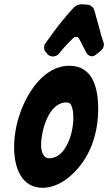

<svg xmlns="http://www.w3.org/2000/svg" viewBox="-20 -886 513 911"><path d="M263 -636C275 -651 288 -665 303 -681L326 -704C331 -709 336 -711 341 -711C348 -711 353 -707 357 -699L388 -639C395 -626 404 -619 415 -619C423 -619 430 -622 437 -628L456 -643C467 -652 473 -663 473 -674C473 -679 472 -683 470 -688L461 -716C459 -722 457 -728 456 -735L428 -836C424 -852 409 -863 392 -864C387 -864 384 -864 382 -865H374L370 -866C353 -866 339 -860 328 -848C285 -801 245 -751 209 -699L196 -681C191 -674 189 -668 189 -661C189 -652 192 -644 199 -637L205 -629C212 -622 221 -618 231 -618C243 -618 253 -623 260 -632ZM309 -574C188 -574 107 -445 73 -342C56 -293 47 -238 47 -186C47 -99 77 5 182 5C258 5 326 -52 368 -110C422 -184 446 -277 446 -368C446 -460 425 -574 309 -574ZM213 -135C183 -135 175 -172 175 -196C175 -267 211 -400 295 -400C314 -400 319 -387 323 -372C327 -361 328 -338 328 -325C328 -257 294 -135 213 -135Z"/></svg>

Font: Bangerz
Style: Bold
Weight: 700
Designer: vernon adams
Foundry: Vernon Adams
Version: Version 2.10;December 28, 2023;FontCreator 13.0.0.2683 64-bi